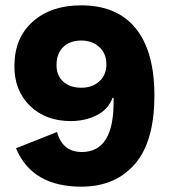

<svg xmlns="http://www.w3.org/2000/svg" viewBox="-20 -690 640 720"><path d="M285 10Q100 10 40 -134L194 -195Q214 -120 287 -120Q406 -120 406 -307V-323H402Q386 -280 343 -258Q300 -236 245 -236Q151 -236 92 -293.5Q33 -351 34 -445Q35 -549 103.5 -609.5Q172 -670 284 -670Q419 -670 489 -583.5Q559 -497 559 -332Q559 -159 485.5 -74.5Q412 10 285 10ZM285 -361Q326 -361 352.5 -385Q379 -409 379 -449Q379 -489 352.5 -513.5Q326 -538 285 -538Q243 -538 218 -514.5Q193 -491 192 -449Q191 -408 216.5 -384.5Q242 -361 285 -361Z"/></svg>

Font: Elaine Sans
Style: Bold
Weight: 700
Designer: Wei Huang
Foundry: Wei Huang
Version: Version 2.001;December 24, 2019;FontCreator 12.0.0.2547 64-b